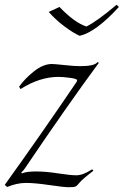

<svg xmlns="http://www.w3.org/2000/svg" viewBox="-78 -774 518 804"><path d="M139 -506Q151 -506 192 -501.5Q233 -497 258 -497Q319 -497 330 -514L336 -511Q206 -335 29 -73Q23 -63 11 -51L14 -48Q32 -56 73 -56Q114 -56 165 -48Q216 -40 242.5 -40Q269 -40 308 -65L313 -59Q265 -22 255 -9Q245 4 238 7Q231 10 210.5 10Q190 10 129 1Q68 -8 30.5 -8Q-7 -8 -48 9L-58 0Q95 -213 242 -430Q245 -434 245 -438Q245 -444 215.5 -448Q186 -452 167 -452Q88 -452 8 -401L2 -411Q26 -445 64.5 -475.5Q103 -506 139 -506ZM126 -724 171 -745Q234 -679 284 -663Q330 -686 410 -754L420 -745Q324 -640 256 -624Q230 -635 192.5 -663Q155 -691 126 -724Z"/></svg>

Font: Felipa
Style: Regular
Weight: 400
Designer: Javier Alcaraz
Foundry: Fontstage
Version: Version 1.001